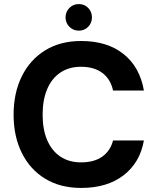

<svg xmlns="http://www.w3.org/2000/svg" viewBox="-20 -914 776 946"><path d="M380 12Q277 12 202.5 -33.5Q128 -79 87.5 -160.5Q47 -242 47 -349Q47 -456 87.5 -538Q128 -620 202.5 -666Q277 -712 380 -712Q508 -712 588.5 -648Q669 -584 689 -468H537Q525 -524 484.5 -554.5Q444 -585 379 -585Q320 -585 277.5 -556.5Q235 -528 212.5 -475Q190 -422 190 -349Q190 -276 212.5 -223.5Q235 -171 277.5 -142.5Q320 -114 379 -114Q444 -114 484 -142.5Q524 -171 537 -222H689Q670 -113 589 -50.5Q508 12 380 12ZM368 -763Q341 -763 322 -782Q303 -801 303 -828Q303 -856 322 -875Q341 -894 368 -894Q396 -894 414.5 -875Q433 -856 433 -828Q433 -801 414.5 -782Q396 -763 368 -763Z"/></svg>

Font: DM Sans 11pt ExtraBold
Style: Regular
Weight: 800
Version: Version 4.004;gftools[0.9.30]